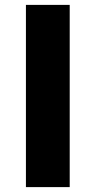

<svg xmlns="http://www.w3.org/2000/svg" viewBox="-20 -765 390 785"><path d="M86 0V-745H265V0Z"/></svg>

Font: Noto Sans HK Thin Black
Style: Regular
Weight: 900
Version: Version 2.004-H2;hotconv 1.0.118;makeotfexe 2.5.65603